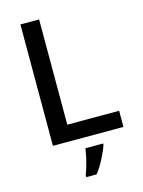

<svg xmlns="http://www.w3.org/2000/svg" viewBox="-136 -792 811 1091"><g transform="rotate(-15 269.0 -246.5)"><path d="M95 0V-714H205V-95H510V0ZM374 70Q364 99 342 142.5Q320 186 293 221H232V209Q239 191 247 164.5Q255 138 261 110Q267 82 270 61H374Z"/></g></svg>

Font: Noto Kufi Arabic Medium
Style: Regular
Weight: 500
Designer: Monotype Design Team, David Williams, Khaled Hosny
Foundry: Google LLC
Version: Version 2.109; ttfautohint (v1.8.4.7-5d5b)